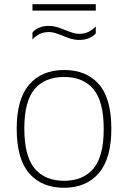

<svg xmlns="http://www.w3.org/2000/svg" viewBox="-20 -879 606 908"><path d="M59 -270Q59 -411.5 118.8 -479.8Q178.5 -548 283 -548Q388.5 -548 447.5 -480.8Q506.5 -413.5 506.5 -270Q506.5 -128.5 447 -59.8Q387.5 9 283 9Q177.5 9 118.2 -59Q59 -127 59 -270ZM470.5 -269Q470.5 -399.5 422 -457.2Q373.5 -515 283 -515Q192.5 -515 143.8 -457.8Q95 -400.5 95 -271.5Q95 -140.5 143.8 -82.2Q192.5 -24 283 -24Q373 -24 421.8 -81.8Q470.5 -139.5 470.5 -269ZM275.5 -710.5Q252.5 -719.5 239 -723.5Q225.5 -727.5 212 -727.5Q188.5 -727.5 169.5 -719Q150.5 -710.5 133.5 -692.5V-726Q161.5 -756.5 212 -756.5Q231 -756.5 248.8 -751.2Q266.5 -746 290.5 -736Q313.5 -727 327 -723Q340.5 -719 354 -719Q377.5 -719 396.5 -727.5Q415.5 -736 433 -754V-720.5Q404 -690 354 -690Q335 -690 317.2 -695.2Q299.5 -700.5 275.5 -710.5ZM133.5 -829V-859H433V-829Z"/></svg>

Font: Encode Sans Semi Expanded Thin
Style: Regular
Weight: 250
Width: 6
Designer: Multiple Designers
Foundry: Impallari Type
Version: Version 2.000